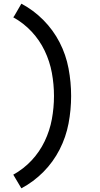

<svg xmlns="http://www.w3.org/2000/svg" viewBox="-20 -861 540 1042"><path d="M96 161Q162 126 215.5 72Q269 18 303.5 -49.5Q338 -117 352 -191Q366 -265 366 -340Q366 -415 352 -489.5Q338 -564 303.5 -631Q269 -698 215.5 -752Q162 -806 96 -841L59 -777L52 -767Q108 -736 151.5 -689.5Q195 -643 222.5 -585.5Q250 -528 261.5 -465.5Q273 -403 273 -340Q273 -277 261.5 -214.5Q250 -152 222.5 -94.5Q195 -37 151.5 9.5Q108 56 52 87Z"/></svg>

Font: Iosevka SS08 Medium
Style: Regular
Weight: 500
Monospace: yes
Designer: Belleve Invis
Foundry: Belleve Invis
Version: Version 3.4.3; ttfautohint (v1.8.3)